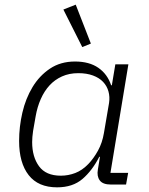

<svg xmlns="http://www.w3.org/2000/svg" viewBox="-20 -792 640 824"><path d="M225 12Q144 12 103 -40.5Q62 -93 62 -187Q62 -248 76 -308.5Q90 -369 119.5 -418Q149 -467 194.5 -497.5Q240 -528 302 -528Q363 -528 402 -501Q441 -474 457 -426H460L475 -516H531L454 -50H530L521 0H456Q421 0 408 -18Q395 -36 400 -64L409 -119H406Q376 -60 334 -24Q292 12 225 12ZM241 -38Q273 -38 303 -49.5Q333 -61 359 -88Q382 -112 400.5 -145.5Q419 -179 426 -221L448 -350Q452 -376 445.5 -399.5Q439 -423 422.5 -440.5Q406 -458 379 -468Q352 -478 316 -478Q277 -478 246 -464Q215 -450 192.5 -425.5Q170 -401 155 -367Q140 -333 133 -293L122 -230Q120 -216 119 -204.5Q118 -193 118 -182Q118 -119 147.5 -78.5Q177 -38 241 -38ZM252 -751 305 -772 370 -605 333 -590Z"/></svg>

Font: IBM Plex Mono Light
Style: Italic
Weight: 300
Italic angle: -9°
Monospace: yes
Designer: Mike Abbink, Paul van der Laan, Pieter van Rosmalen
Foundry: Bold Monday
Version: Version 2.3